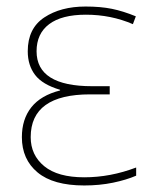

<svg xmlns="http://www.w3.org/2000/svg" viewBox="-20 -558 475 588"><path d="M316 -269H256Q74 -269 74 -138Q74 -83 115.5 -49Q157 -15 238 -15Q318 -15 397 -45V-20Q367 -7 326 1.5Q285 10 238 10Q143 10 95 -30Q47 -70 47 -138Q47 -193 76 -229.5Q105 -266 164 -281V-283Q110 -299 87.5 -328.5Q65 -358 65 -401Q65 -471 115.5 -504.5Q166 -538 242 -538Q288 -538 322.5 -531Q357 -524 396 -508L387 -484Q320 -513 243 -513Q169 -513 130.5 -484Q92 -455 92 -401Q92 -294 262 -294H316Z"/></svg>

Font: Noto Sans UI Thin
Style: Regular
Weight: 250
Designer: Monotype Design Team
Foundry: Monotype Imaging Inc.
Version: Version 1.001